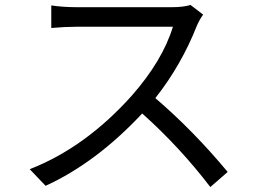

<svg xmlns="http://www.w3.org/2000/svg" viewBox="-20 -728 1040 775"><path d="M800 -669Q786 -650 775 -625Q712 -465 607 -332Q760 -201 899 -34L829 27Q706 -134 554 -270Q368 -71 164 22L100 -45Q325 -133 512 -342Q636 -483 678 -620H288Q242 -620 187 -615V-706Q236 -699 288 -699H674Q720 -699 749 -708Z"/></svg>

Font: KaiGen Gothic CN Regular
Style: Regular
Weight: 400
Designer: Ryoko NISHIZUKA  (kana & ideographs); Paul D. Hunt (Latin, Greek & Cyrillic); Wenlong ZHANG  (bopomofo); Sandoll Communi
Foundry: Adobe Systems Incorporated
Version: Version 1.002.20150501